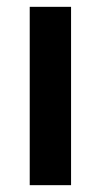

<svg xmlns="http://www.w3.org/2000/svg" viewBox="-20 -542 294 562"><path d="M67 0V-522H188V0Z"/></svg>

Font: IBM Plex Sans Condensed SemiBold
Style: Regular
Weight: 600
Width: 3
Designer: Mike Abbink, Paul van der Laan, Pieter van Rosmalen
Foundry: Bold Monday
Version: Version 1.3